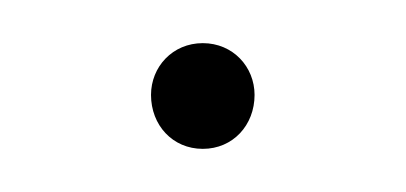

<svg xmlns="http://www.w3.org/2000/svg" viewBox="-20 -63 188 89"><path d="M74 -43C60 -43 50 -32 50 -19C50 -5 60 6 74 6C88 6 98 -5 98 -19C98 -32 88 -43 74 -43Z"/></svg>

Font: LS
Style: Light
Weight: 300
Designer: BSozoo
Foundry: BSozoo
Version: Version 001.000